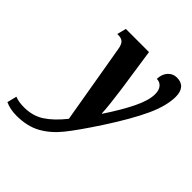

<svg xmlns="http://www.w3.org/2000/svg" viewBox="-359 -690 1074 1074"><g transform="rotate(45 178.5 -153.0)"><path d="M-148 222 -134 165Q-105 177 -62 177Q6 177 56.5 144.5Q107 112 161 45L80 -429Q75 -458 62.5 -470Q50 -482 25 -482H17L31 -536H214L252 -278Q258 -235 264 -182Q270 -129 270 -107H273Q334 -199 369.5 -271.5Q405 -344 405 -394Q405 -426 390 -443.5Q375 -461 351 -461Q352 -499 373 -522.5Q394 -546 426 -546Q461 -546 479 -525Q497 -504 497 -466Q497 -393 453.5 -298.5Q410 -204 321 -67Q242 54 193.5 114Q145 174 85.5 207Q26 240 -59 240Q-109 240 -148 222Z"/></g></svg>

Font: Noto Serif CondExtraBold
Style: Italic
Weight: 800
Width: 3
Italic angle: -12°
Designer: Monotype Design Team
Foundry: Monotype Imaging Inc.
Version: Version 1.001